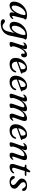

<svg xmlns="http://www.w3.org/2000/svg" viewBox="2186 -2783 850 5262"><g transform="rotate(90 2611.0 -152.0)"><path d="M423.4 -130.2Q413.2 -89.5 416.7 -74.1Q420.2 -58.6 432 -58.6Q440.8 -58.6 449.6 -63.9Q458.4 -69.2 471.7 -81.7Q480.1 -89.3 485.6 -91.4Q491.1 -93.4 496.2 -90.9Q502.1 -88 502 -80.2Q501.8 -72.4 495.9 -61Q478.1 -28.4 444.8 -9Q411.4 10.5 376.2 10.5Q347.2 10.5 333 -4Q318.7 -18.5 318.7 -46.4Q318.7 -58 320.6 -72Q322.5 -85.9 327.4 -106.5Q332.3 -127.1 341.4 -158Q350.5 -188.9 364.6 -234.1L374.1 -216.9Q346.6 -144.4 307.6 -93.5Q268.6 -42.6 223.1 -16Q177.6 10.5 130.4 10.5Q77.5 10.5 48.5 -24.8Q19.5 -60.1 26.9 -136.7Q31.4 -186.9 52.1 -235.2Q72.8 -283.4 106.7 -325.7Q140.6 -367.9 184.9 -400Q229.2 -432 281.3 -450.1Q333.5 -468.2 390.2 -468.2Q432.9 -468.2 461.1 -462Q489.2 -455.8 503 -445.3Q516.7 -434.7 515.5 -421.3Q514.5 -410.5 508.3 -404.3Q502 -398.1 495.3 -391.9Q488.5 -385.7 485.6 -374.7ZM132.8 -141.3Q128 -89.8 141.3 -68.9Q154.5 -47.9 179.1 -47.9Q201.9 -47.9 227.8 -65.9Q253.6 -83.8 279.6 -115.8Q305.5 -147.8 328.2 -189.5Q350.9 -231.1 367.5 -279.1Q384.2 -327.1 391.5 -377Q395.8 -402.8 387.9 -414.4Q380 -426 362.3 -426Q331 -426 299.8 -410.1Q268.6 -394.2 240.4 -366Q212.2 -337.9 189.2 -301.6Q166.2 -265.3 151.5 -224.2Q136.8 -183.1 132.8 -141.3Z M956.3 -1.2Q938 84 892.5 140.4Q846.9 196.9 778.9 224.7Q710.9 252.6 625.1 252.6Q565.9 252.6 536.6 234Q507.3 215.5 507.3 185.8Q507.3 165.8 521.2 151.8Q535.1 137.8 558.7 137.8Q576.9 137.8 592.9 147.5Q608.9 157.3 624.2 170.2Q639.5 183.1 655.4 192.8Q671.2 202.6 688.5 202.6Q722.2 202.6 752.3 188Q782.4 173.4 805.7 140.8Q828.9 108.1 841.6 54L905.2 -210.8L921.2 -200.1Q895.5 -133.9 858.6 -86.6Q821.7 -39.3 777.4 -14.4Q733.1 10.5 684.4 10.5Q649.9 10.5 624.9 -4.6Q599.9 -19.8 587.8 -51.3Q575.7 -82.7 579.7 -131.6Q583.6 -183 603.4 -232.2Q623.2 -281.3 656.3 -324.2Q689.5 -367 733.8 -399.5Q778.1 -432 831 -450.4Q883.9 -468.8 943 -468.8Q984.8 -468.8 1012.4 -463.1Q1039.9 -457.3 1053.1 -447.2Q1066.2 -437.1 1065 -424.6Q1064 -413.2 1058.1 -407.4Q1052.2 -401.7 1045.8 -395.8Q1039.4 -389.9 1036.9 -378.3ZM686.2 -142.2Q683.5 -107.3 689.8 -87.2Q696 -67 708.3 -58.5Q720.6 -50 736.4 -50Q761.9 -50 788.8 -69.8Q815.7 -89.5 841.2 -123.3Q866.7 -157.1 887.7 -199.2Q908.8 -241.3 922.4 -286.9Q936.1 -332.5 938.9 -374.9Q941.7 -401.6 934.2 -413.8Q926.8 -426 909.7 -426Q879.9 -426 849.3 -410.4Q818.7 -394.8 790.8 -367.1Q762.9 -339.4 740.4 -303.2Q717.8 -267.1 703.6 -226Q689.3 -184.9 686.2 -142.2Z M1147.8 -366Q1141.9 -368.9 1142 -376.7Q1142.2 -384.5 1148.1 -395.9Q1160.2 -417.9 1179.5 -434.1Q1198.8 -450.3 1222.9 -459.3Q1247 -468.2 1273.4 -468.2Q1299.1 -468.2 1313.2 -455.8Q1327.3 -443.3 1327.3 -418.9Q1327.3 -398 1318.5 -370.1Q1309.7 -342.2 1298 -312.3Q1286.2 -282.3 1276.7 -255.2Q1267.2 -228 1266 -208.9L1257.8 -209.7Q1274.2 -268.8 1298.7 -316.6Q1323.2 -364.3 1352.7 -398.2Q1382.1 -432 1413.8 -450.1Q1445.4 -468.2 1476.1 -468.2Q1514 -468.2 1533.3 -446.9Q1552.6 -425.6 1551.8 -390.6Q1551.2 -364.1 1541.7 -345.1Q1532.1 -326.1 1517.2 -316.1Q1502.2 -306.1 1484.6 -306.1Q1465.4 -306.1 1456.5 -315Q1447.5 -324 1447.5 -335.9Q1447.5 -346.5 1450.8 -356.4Q1454.1 -366.4 1454.1 -377.6Q1454.1 -390 1448.3 -397.4Q1442.4 -404.9 1429.6 -404.9Q1407.6 -404.9 1379.4 -378.8Q1351.2 -352.7 1322.4 -301.6Q1293.6 -250.4 1269.4 -174.8Q1257.8 -139.9 1252.5 -119.3Q1247.1 -98.6 1247.1 -82.2Q1247.1 -69.7 1252 -63Q1256.8 -56.2 1261.8 -50.1Q1266.8 -43.9 1266.8 -32.3Q1266.8 -20.5 1256.2 -10.6Q1245.5 -0.6 1224.9 5.1Q1204.2 10.8 1173.8 10.8Q1150.6 10.8 1139.5 0.3Q1128.4 -10.2 1128.9 -31.6Q1129.5 -53 1140.6 -85.7L1220.3 -327.3Q1233.6 -366.7 1229.7 -382.5Q1225.9 -398.3 1212.3 -398.3Q1204.4 -398.3 1195 -393.2Q1185.6 -388.2 1172.3 -375.2Q1163.9 -367.8 1158.4 -365.7Q1152.9 -363.7 1147.8 -366Z M1622.1 -206.3Q1622.1 -206.3 1640.7 -213.4Q1659.2 -220.4 1689.3 -231.6Q1719.3 -242.8 1754.1 -256Q1788.9 -269.2 1822.3 -281.9Q1855.7 -294.6 1880.6 -304.2L1869 -288.2Q1872.9 -300.4 1875 -316Q1877.1 -331.6 1877.3 -352.7Q1877.3 -386.2 1862.8 -407.7Q1848.3 -429.3 1824.5 -429.3Q1800.8 -429.3 1775.7 -411.6Q1750.5 -393.9 1728.5 -362.5Q1706.4 -331 1691.4 -289.1Q1676.4 -247.1 1673 -198.7Q1668 -125.2 1696 -88.3Q1724 -51.3 1775.5 -51.3Q1806.4 -51.3 1835.4 -63.1Q1864.4 -74.9 1887.6 -97.5Q1910.8 -120 1923.7 -152.2Q1931 -163.2 1936.7 -167.2Q1942.4 -171.1 1949.2 -170.9Q1957.4 -170.7 1962.1 -163.8Q1966.8 -156.9 1963.2 -141.5Q1956.1 -103.2 1927 -68.3Q1897.8 -33.3 1848.7 -11.4Q1799.5 10.5 1731.4 10.5Q1673.3 10.5 1635.4 -11.2Q1597.5 -32.9 1580.4 -73.2Q1563.3 -113.4 1566.9 -169.5Q1570.8 -229.7 1594.6 -283.6Q1618.5 -337.4 1657.2 -379.1Q1695.9 -420.7 1744.7 -444.6Q1793.5 -468.5 1847.1 -468.5Q1886.5 -468.5 1913.2 -453.1Q1939.8 -437.6 1954 -411.7Q1968.2 -385.7 1970.4 -353.7Q1971.2 -346.1 1974.8 -341Q1978.3 -336 1984.7 -336Q1991.9 -336.3 1995.6 -333.1Q1999.2 -329.9 1999.2 -323.6Q1999.2 -315.9 1992.5 -309.1Q1985.7 -302.3 1966.4 -295.6Q1946 -288.4 1913.3 -276.6Q1880.6 -264.9 1842.3 -251Q1804 -237.2 1765.9 -223.3Q1727.7 -209.5 1696.1 -198.2Q1664.4 -186.9 1645.3 -179.9Q1626.2 -172.9 1626.2 -172.9Z M2109.6 -206.3Q2109.6 -206.3 2128.2 -213.4Q2146.7 -220.4 2176.8 -231.6Q2206.8 -242.8 2241.6 -256Q2276.4 -269.2 2309.8 -281.9Q2343.2 -294.6 2368.1 -304.2L2356.5 -288.2Q2360.4 -300.4 2362.5 -316Q2364.6 -331.6 2364.8 -352.7Q2364.8 -386.2 2350.3 -407.7Q2335.8 -429.3 2312 -429.3Q2288.3 -429.3 2263.2 -411.6Q2238 -393.9 2216 -362.5Q2193.9 -331 2178.9 -289.1Q2163.9 -247.1 2160.5 -198.7Q2155.5 -125.2 2183.5 -88.3Q2211.5 -51.3 2263 -51.3Q2293.9 -51.3 2322.9 -63.1Q2351.9 -74.9 2375.1 -97.5Q2398.3 -120 2411.2 -152.2Q2418.5 -163.2 2424.2 -167.2Q2429.9 -171.1 2436.7 -170.9Q2444.9 -170.7 2449.6 -163.8Q2454.3 -156.9 2450.7 -141.5Q2443.6 -103.2 2414.5 -68.3Q2385.3 -33.3 2336.2 -11.4Q2287 10.5 2218.9 10.5Q2160.8 10.5 2122.9 -11.2Q2085 -32.9 2067.9 -73.2Q2050.8 -113.4 2054.4 -169.5Q2058.3 -229.7 2082.1 -283.6Q2106 -337.4 2144.7 -379.1Q2183.4 -420.7 2232.2 -444.6Q2281 -468.5 2334.6 -468.5Q2374 -468.5 2400.7 -453.1Q2427.3 -437.6 2441.5 -411.7Q2455.7 -385.7 2457.9 -353.7Q2458.7 -346.1 2462.3 -341Q2465.8 -336 2472.2 -336Q2479.4 -336.3 2483.1 -333.1Q2486.7 -329.9 2486.7 -323.6Q2486.7 -315.9 2480 -309.1Q2473.2 -302.3 2453.9 -295.6Q2433.5 -288.4 2400.8 -276.6Q2368.1 -264.9 2329.8 -251Q2291.5 -237.2 2253.4 -223.3Q2215.2 -209.5 2183.6 -198.2Q2151.9 -186.9 2132.8 -179.9Q2113.7 -172.9 2113.7 -172.9Z M2831 -87.2 2907.9 -306Q2924.8 -354.8 2919.5 -375.3Q2914.3 -395.9 2891 -395.9Q2864.2 -395.9 2827.6 -371.9Q2790.9 -347.9 2754.9 -299.7Q2718.8 -251.6 2692.8 -179Q2682 -148.1 2675.7 -129.3Q2669.4 -110.4 2667 -99.5Q2664.5 -88.5 2664.5 -80.8Q2664.5 -67.6 2668.6 -58.6Q2672.7 -49.5 2672.7 -36.6Q2672.7 -15.2 2649.8 -2.4Q2626.9 10.5 2588.1 10.5Q2556.7 10.5 2550.1 -13.4Q2543.5 -37.2 2561.6 -87.2L2647.3 -327.3Q2661.5 -366.7 2657.8 -382.5Q2654.1 -398.3 2640.5 -398.3Q2632.6 -398.3 2623.2 -393.2Q2613.8 -388.2 2600.5 -375.2Q2592.1 -367.8 2586.6 -365.7Q2581.1 -363.7 2576 -366Q2570.1 -368.9 2570.2 -376.7Q2570.4 -384.5 2576.3 -395.9Q2594.3 -428.9 2628.2 -448.6Q2662.2 -468.2 2703.4 -468.2Q2731 -468.2 2747 -455.9Q2762.9 -443.6 2762.9 -419.5Q2762.9 -405.2 2757.2 -386.6Q2751.4 -368 2740.8 -341.8Q2730.2 -315.6 2714.9 -278.6Q2699.6 -241.5 2680.4 -190L2678.4 -211.3Q2717 -307.9 2767.2 -364Q2817.3 -420.1 2867.9 -444.2Q2918.5 -468.2 2957.9 -468.2Q2994.6 -468.2 3012.6 -453.1Q3030.6 -437.9 3029.1 -406.9Q3028.8 -393.2 3023.6 -376.4Q3018.4 -359.6 3008.7 -335.5Q2998.9 -311.4 2984.9 -276.2Q2970.8 -240.9 2952.5 -190L2947.4 -211.3Q2976.3 -283.4 3011.9 -332.8Q3047.4 -382.1 3085.4 -412Q3123.3 -441.8 3159.4 -455Q3195.4 -468.2 3225.1 -468.2Q3264 -468.2 3280.8 -450.1Q3297.6 -432 3296.4 -399Q3295.2 -365.9 3279.1 -320.6L3212.1 -130.4Q3198 -91.2 3202.1 -75.3Q3206.2 -59.4 3219.3 -59.4Q3227.9 -59.4 3237.1 -64.6Q3246.2 -69.7 3259.3 -82.5Q3268.1 -90.1 3273.6 -92.2Q3279.1 -94.2 3283.8 -91.7Q3289.9 -88.8 3289.8 -81Q3289.6 -73.2 3283.5 -61.8Q3265.9 -28.8 3232.4 -9.2Q3198.8 10.5 3157.6 10.5Q3126.8 10.5 3111.1 -3.7Q3095.4 -17.8 3094.6 -44.9Q3093.7 -72 3107 -110.3L3175.5 -306Q3193.3 -354.9 3187.3 -375.4Q3181.3 -395.9 3158.6 -395.9Q3131.8 -395.9 3095.6 -371.7Q3059.4 -347.6 3023.8 -299.4Q2988.2 -251.3 2962.2 -179Q2951.4 -148.1 2945.1 -129.3Q2938.8 -110.4 2936.4 -99.5Q2933.9 -88.5 2933.9 -80.8Q2933.9 -67.6 2938 -58.6Q2942.1 -49.5 2942.1 -36.6Q2942.1 -15.2 2919.2 -2.4Q2896.3 10.5 2857.5 10.5Q2836.6 10.5 2826.8 0.1Q2817 -10.3 2818.2 -32Q2819.4 -53.7 2831 -87.2Z M3441.1 -206.3Q3441.1 -206.3 3459.7 -213.4Q3478.2 -220.4 3508.3 -231.6Q3538.3 -242.8 3573.1 -256Q3607.9 -269.2 3641.3 -281.9Q3674.7 -294.6 3699.6 -304.2L3688 -288.2Q3691.9 -300.4 3694 -316Q3696.1 -331.6 3696.3 -352.7Q3696.3 -386.2 3681.8 -407.7Q3667.3 -429.3 3643.5 -429.3Q3619.8 -429.3 3594.7 -411.6Q3569.5 -393.9 3547.5 -362.5Q3525.4 -331 3510.4 -289.1Q3495.4 -247.1 3492 -198.7Q3487 -125.2 3515 -88.3Q3543 -51.3 3594.5 -51.3Q3625.4 -51.3 3654.4 -63.1Q3683.4 -74.9 3706.6 -97.5Q3729.8 -120 3742.7 -152.2Q3750 -163.2 3755.7 -167.2Q3761.4 -171.1 3768.2 -170.9Q3776.4 -170.7 3781.1 -163.8Q3785.8 -156.9 3782.2 -141.5Q3775.1 -103.2 3746 -68.3Q3716.8 -33.3 3667.7 -11.4Q3618.5 10.5 3550.4 10.5Q3492.3 10.5 3454.4 -11.2Q3416.5 -32.9 3399.4 -73.2Q3382.3 -113.4 3385.9 -169.5Q3389.8 -229.7 3413.6 -283.6Q3437.5 -337.4 3476.2 -379.1Q3514.9 -420.7 3563.7 -444.6Q3612.5 -468.5 3666.1 -468.5Q3705.5 -468.5 3732.2 -453.1Q3758.8 -437.6 3773 -411.7Q3787.2 -385.7 3789.4 -353.7Q3790.2 -346.1 3793.8 -341Q3797.3 -336 3803.7 -336Q3810.9 -336.3 3814.6 -333.1Q3818.2 -329.9 3818.2 -323.6Q3818.2 -315.9 3811.5 -309.1Q3804.7 -302.3 3785.4 -295.6Q3765 -288.4 3732.3 -276.6Q3699.6 -264.9 3661.3 -251Q3623 -237.2 3584.9 -223.3Q3546.7 -209.5 3515.1 -198.2Q3483.4 -186.9 3464.3 -179.9Q3445.2 -172.9 3445.2 -172.9Z M3907.5 -366Q3901.6 -368.9 3901.7 -376.7Q3901.9 -384.5 3907.8 -395.9Q3926 -428.9 3959.8 -448.6Q3993.7 -468.2 4034.9 -468.2Q4062.5 -468.2 4078.5 -455.9Q4094.4 -443.6 4094.4 -419.5Q4094.4 -405.2 4088.7 -386.6Q4082.9 -368 4072.3 -341.8Q4061.7 -315.6 4046.4 -278.6Q4031.1 -241.5 4011.9 -190L4009.9 -211.3Q4038.8 -283.7 4075.1 -333.1Q4111.4 -382.4 4150.1 -412.3Q4188.8 -442.1 4225.8 -455.2Q4262.7 -468.2 4293 -468.2Q4335.2 -468.2 4352.8 -450.3Q4370.3 -432.3 4368.5 -399.3Q4366.7 -366.2 4350.6 -320.6L4283.6 -130.4Q4269.5 -91 4273.3 -75.2Q4277.1 -59.4 4290.4 -59.4Q4298.6 -59.4 4307.9 -64.6Q4317.1 -69.7 4330.4 -82.5Q4338.8 -90.1 4344.3 -92.2Q4349.8 -94.2 4354.9 -91.7Q4360.8 -88.8 4360.7 -81Q4360.5 -73.2 4354.6 -61.8Q4336.6 -28.8 4303.1 -9.2Q4269.5 10.5 4228.7 10.5Q4197.7 10.5 4181.9 -3.7Q4166.1 -17.8 4165.5 -44.9Q4164.8 -72 4178.1 -110.3L4246.6 -306Q4264.7 -355.8 4259 -375.8Q4253.3 -395.9 4226.1 -395.9Q4205.3 -395.9 4178.6 -382.3Q4151.9 -368.8 4123.7 -341.8Q4095.4 -314.8 4069.6 -274Q4043.8 -233.3 4024.3 -179Q4013.5 -148.1 4007.2 -129.3Q4000.9 -110.4 3998.5 -99.5Q3996 -88.5 3996 -80.8Q3996 -67.6 4000.1 -58.6Q4004.2 -49.5 4004.2 -36.6Q4004.2 -15.2 3981.3 -2.4Q3958.4 10.5 3919.6 10.5Q3888.2 10.5 3881.6 -13.4Q3875 -37.2 3893.1 -87.2L3978.8 -327.3Q3993 -366.7 3989.3 -382.5Q3985.6 -398.3 3972 -398.3Q3964.1 -398.3 3954.7 -393.2Q3945.3 -388.2 3932 -375.2Q3923.6 -367.8 3918.1 -365.7Q3912.6 -363.7 3907.5 -366Z M4548.2 -403.5 4509.3 -411.4Q4501 -414.2 4496.7 -419.4Q4492.5 -424.6 4492.5 -431.3Q4492.5 -440.6 4500.1 -445.9Q4507.7 -451.2 4520.8 -451.2H4564.6Q4576.7 -451.2 4585.8 -456Q4594.9 -460.8 4602.9 -470L4655.6 -542.8Q4662.4 -551.1 4669.6 -554.2Q4676.7 -557.2 4684.6 -557.2Q4694.2 -557.2 4699 -552.4Q4703.7 -547.6 4703.7 -538.5Q4703.7 -533 4702.1 -523.8Q4700.4 -514.5 4696.7 -502.5L4587.6 -145.6Q4571.8 -94.4 4579.9 -77.4Q4588 -60.3 4615.7 -60.3Q4638.6 -60.3 4659 -70.4Q4679.4 -80.5 4701.2 -104.8Q4707.3 -111.4 4711.6 -113.8Q4715.9 -116.1 4720.6 -116.1Q4726.7 -116.1 4730.1 -112.2Q4733.5 -108.2 4732.7 -101.2Q4731.3 -84.8 4716.9 -65.5Q4702.5 -46.2 4678.1 -29Q4653.7 -11.7 4621.7 -0.6Q4589.6 10.5 4552.7 10.5Q4513.9 10.5 4494.2 -5.5Q4474.6 -21.5 4472.7 -52.4Q4470.9 -83.2 4484.6 -128.4L4555.9 -355.2Q4563.8 -380.7 4562 -390.5Q4560.2 -400.4 4548.2 -403.5ZM4633 -406 4647.2 -449.8H4783.2Q4801.4 -449.8 4801.4 -434.1Q4801.4 -421 4790 -413.5Q4778.5 -406 4758.9 -406Z M4976.2 -27.5Q5009.5 -27.5 5030.1 -44.7Q5050.7 -61.9 5050.7 -88.8Q5050.7 -103.9 5044.3 -118Q5037.8 -132.2 5020.5 -149.6Q5003.1 -167 4969.5 -191.6Q4933.1 -218.6 4912.2 -239.4Q4891.4 -260.2 4882.7 -280.9Q4874 -301.6 4874 -327.6Q4874 -365.9 4897.2 -397.9Q4920.4 -429.8 4963.7 -449.2Q5007 -468.5 5067.8 -468.5Q5115.2 -468.5 5147.7 -455.5Q5180.1 -442.4 5196.9 -421Q5213.7 -399.5 5213.7 -374.3Q5213.9 -354.4 5204.9 -343.4Q5195.8 -332.5 5180.1 -332.5Q5165.5 -332.5 5154.6 -341.8Q5143.6 -351.2 5132.7 -374.9Q5119.1 -403.2 5100.3 -418.1Q5081.4 -433 5054.4 -433Q5017 -433 4994.9 -413.3Q4972.7 -393.6 4972.7 -363.5Q4972.7 -348.1 4979.1 -333.2Q4985.5 -318.2 5002.8 -300Q5020 -281.8 5052.8 -255.9Q5091.8 -226.3 5113 -204.5Q5134.1 -182.7 5142.2 -162.9Q5150.2 -143 5150.2 -118.9Q5150.2 -81.5 5127.2 -52.3Q5104.2 -23 5062 -6.2Q5019.8 10.5 4962.1 10.5Q4911.1 10.5 4875.8 -4.3Q4840.4 -19.2 4822.2 -42.9Q4804 -66.6 4804 -92.5Q4804.4 -111.1 4813.1 -122.1Q4821.9 -133.1 4836.8 -133.1Q4852.9 -133.1 4864.9 -122.8Q4876.9 -112.4 4887.8 -89.5Q4905.7 -55.6 4927.7 -41.6Q4949.6 -27.5 4976.2 -27.5Z"/></g></svg>

Font: Fraunces Wonky
Style: Italic
Weight: 900
Italic angle: -16°
Version: Version 1.000;[b76b70a41]